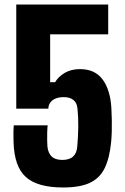

<svg xmlns="http://www.w3.org/2000/svg" viewBox="-20 -820 555 850"><path d="M260 10Q145.5 10 94.2 -36.5Q43 -83 40 -191Q39.5 -215 39.5 -230.8Q39.5 -246.5 41 -265H191Q189.5 -252 189 -233.8Q188.5 -215.5 188.8 -198.2Q189 -181 190 -171Q193 -142.5 208.8 -127.2Q224.5 -112 256 -112Q287.5 -112 303.8 -127.2Q320 -142.5 322 -171Q326 -215.5 326.5 -258.5Q327 -301.5 323 -339Q321 -364 305.5 -377Q290 -390 262 -390Q241.5 -390 226.5 -384Q211.5 -378 203 -366.5Q194.5 -355 194 -339H52V-800H459V-668H202V-456H224Q237.5 -480 266 -497Q294.5 -514 334 -514Q401 -514 434.8 -467.5Q468.5 -421 473 -342Q474.5 -316 475 -289.2Q475.5 -262.5 474.8 -237.2Q474 -212 472 -191Q465 -119 443 -74.8Q421 -30.5 377 -10.2Q333 10 260 10Z"/></svg>

Font: Big Shoulders Display Thin Black
Style: Regular
Weight: 900
Version: Version 2.002